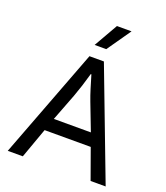

<svg xmlns="http://www.w3.org/2000/svg" viewBox="-164 -1038 996 1150"><g transform="rotate(20 334.0 -463.0)"><path d="M22 0 288 -700H380L646 0H550L481 -192H187L118 0ZM216 -274H452L386 -446Q373 -480 361 -519Q349 -558 336 -602H332Q320 -559 307.5 -520Q295 -481 282 -446ZM294 -774 381 -926H474L368 -774Z"/></g></svg>

Font: Liter
Style: Regular
Weight: 400
Designer: Anton Skugarov
Foundry: skugi
Version: Version 1.004; ttfautohint (v1.8.4.7-5d5b)